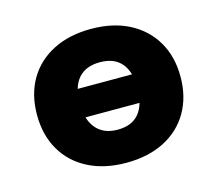

<svg xmlns="http://www.w3.org/2000/svg" viewBox="-81 -616 826 729"><g transform="rotate(-15 331.5 -252.0)"><path d="M332 11Q246 11 182.5 -21.5Q119 -54 84.5 -113.5Q50 -173 50 -252Q50 -332 84.5 -391Q119 -450 182.5 -482.5Q246 -515 332 -515Q418 -515 481 -482.5Q544 -450 579 -391Q614 -332 614 -252Q614 -173 579.5 -113.5Q545 -54 481.5 -21.5Q418 11 332 11ZM332 -119Q389 -119 417 -154Q445 -189 445 -253Q445 -317 416.5 -350.5Q388 -384 332 -384Q276 -384 247 -350.5Q218 -317 218 -253Q218 -189 247.5 -154Q277 -119 332 -119ZM180 -196V-308H484V-196Z"/></g></svg>

Font: Nunito Sans 8pt Black
Style: Regular
Weight: 900
Version: Version 3.101;gftools[0.9.27]